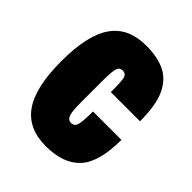

<svg xmlns="http://www.w3.org/2000/svg" viewBox="-162 -636 745 745"><g transform="rotate(45 210.5 -264.0)"><path d="M211 12Q113 12 66.5 -55Q20 -122 20 -264Q20 -407 66.5 -473.5Q113 -540 211 -540Q272 -540 314 -520Q356 -500 378.5 -451.5Q401 -403 401 -315H241Q241 -371 237 -389Q233 -407 214 -407Q198 -407 192.5 -390.5Q187 -374 187 -322V-205Q187 -153 194 -137Q201 -121 216 -121Q234 -121 239.5 -139Q245 -157 245 -213H401Q401 -90 353.5 -39Q306 12 211 12Z"/></g></svg>

Font: Archivo ExtraCondensed Black
Style: Regular
Weight: 900
Width: 2
Designer: Hector Gatti
Foundry: Omnibus-Type
Version: Version 2.001; ttfautohint (v1.8.3)